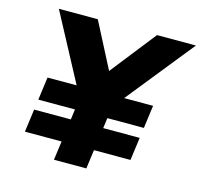

<svg xmlns="http://www.w3.org/2000/svg" viewBox="-116 -951 1124 1077"><g transform="rotate(15 446.0 -412.5)"><path d="M89.9 -110H302.9L288 0H476L490.9 -110H702.9L720.9 -243H508.9L517 -303H729L746.9 -436H578.9L891.5 -825H665.5L457.9 -561L321.5 -825H95.5L302.9 -436H133.9L116 -303H329L320.9 -243H107.9Z"/></g></svg>

Font: Hussar Techniczny
Style: Bold 
Weight: 700
Foundry: Cannot Into Space Fonts
Version: Version 0.77